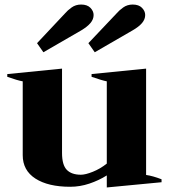

<svg xmlns="http://www.w3.org/2000/svg" viewBox="-20 -812 744 845"><path d="M171 -582 143 -622 267 -754Q277 -766 295 -779Q313 -792 337 -792Q364 -792 378 -777.5Q392 -763 392 -746Q392 -727 378 -710.5Q364 -694 337 -678ZM369 -622 494 -754Q504 -766 522 -779Q540 -792 564 -792Q591 -792 605 -777.5Q619 -763 619 -746Q619 -727 605 -710.5Q591 -694 563 -678L397 -582ZM691 -23V-10L450 13V-40Q415 -18 373.5 -4Q332 10 289 10Q192 10 136 -26Q80 -62 80 -129V-454Q57 -458 12 -474V-486L253 -510V-139Q253 -86 274 -64.5Q295 -43 336 -43Q356 -43 388.5 -56Q421 -69 450 -92V-454Q429 -458 383 -474V-486L623 -510V-42Q652 -38 691 -23Z"/></svg>

Font: Trirong ExtraBold
Style: Regular
Weight: 800
Designer: Katatrad Team
Foundry: CadsonDemak
Version: Version 1.001